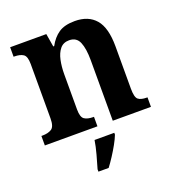

<svg xmlns="http://www.w3.org/2000/svg" viewBox="-139 -658 900 988"><g transform="rotate(-20 311.5 -164.0)"><path d="M18 0V-52H24Q55 -52 74 -64Q93 -76 93 -121V-419Q93 -461 75.5 -472.5Q58 -484 27 -484H23V-536H221L233 -464H238Q260 -505 292.5 -527Q325 -549 381 -549Q455 -549 494.5 -503Q534 -457 534 -355V-123Q534 -76 548.5 -64Q563 -52 595 -52H599V0H390V-331Q390 -395 375 -430.5Q360 -466 320 -466Q288 -466 270 -444Q252 -422 244.5 -386.5Q237 -351 237 -310V-117Q237 -75 254 -63.5Q271 -52 302 -52H306V0ZM231 208Q240 178 251.5 136Q263 94 268 61H376V71Q368 92 353 119Q338 146 320.5 173Q303 200 287 221H231Z"/></g></svg>

Font: Noto Serif Khmer SemiCondensed
Style: Bold
Weight: 700
Width: 4
Designer: Danh Hong and the Monotype Design Team
Foundry: Monotype Imaging Inc.
Version: Version 2.004; ttfautohint (v1.8.4.7-5d5b)